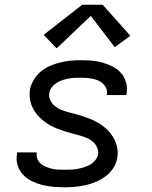

<svg xmlns="http://www.w3.org/2000/svg" viewBox="-20 -782 640 810"><path d="M253 8Q228 8 204 6Q180 4 157 -2Q134 -8 113 -18.5Q92 -29 76.5 -46Q61 -63 54 -85.5Q47 -108 52 -133Q52 -135 52 -136.5Q52 -138 53 -139H135Q135 -138 135 -137.5Q135 -137 135 -137Q133 -123 138 -111Q143 -99 152.5 -91Q162 -83 174.5 -78Q187 -73 199.5 -70Q212 -67 225.5 -66.5Q239 -66 253 -66Q266 -66 279.5 -66.5Q293 -67 306.5 -69.5Q320 -72 333.5 -76Q347 -80 359.5 -87Q372 -94 381.5 -105.5Q391 -117 394 -130Q396 -147 389 -161.5Q382 -176 370.5 -185.5Q359 -195 344 -201Q329 -207 314 -211Q299 -215 283.5 -219Q268 -223 253 -228Q238 -233 223.5 -238.5Q209 -244 195 -251.5Q181 -259 169 -268Q157 -277 146 -288Q135 -299 126.5 -312Q118 -325 112.5 -339.5Q107 -354 105.5 -370Q104 -386 106 -403Q110 -424 122 -444.5Q134 -465 152 -480Q170 -495 191 -504Q212 -513 234 -518.5Q256 -524 277.5 -526Q299 -528 321 -528Q345 -528 368.5 -526Q392 -524 414 -517.5Q436 -511 456.5 -500.5Q477 -490 491.5 -473Q506 -456 512 -433.5Q518 -411 514 -387Q514 -386 513.5 -384Q513 -382 513 -381H430Q430 -382 430 -382.5Q430 -383 431 -384Q433 -397 428.5 -408.5Q424 -420 415 -428.5Q406 -437 395 -442Q384 -447 371.5 -449.5Q359 -452 346.5 -453Q334 -454 321 -454Q308 -454 295 -453.5Q282 -453 269 -450.5Q256 -448 243.5 -444Q231 -440 219 -432.5Q207 -425 198.5 -414Q190 -403 188 -390Q185 -374 192 -359.5Q199 -345 211 -335Q223 -325 237.5 -319Q252 -313 267 -309Q282 -305 297.5 -301Q313 -297 328 -292Q343 -287 357.5 -281.5Q372 -276 386 -268.5Q400 -261 412 -252Q424 -243 435 -232Q446 -221 454.5 -208Q463 -195 468.5 -180.5Q474 -166 476 -150Q478 -134 475 -118Q472 -95 459 -74.5Q446 -54 427 -39.5Q408 -25 386 -15.5Q364 -6 342 -1Q320 4 297.5 6Q275 8 253 8ZM219 -578 164 -635 327 -762H413L530 -631L464 -583L363 -715Z"/></svg>

Font: Iosevka SS04 Extended Oblique
Style: Regular
Weight: 400
Width: 7
Italic angle: -9°
Monospace: yes
Designer: Belleve Invis
Foundry: Belleve Invis
Version: Version 19.0.0; ttfautohint (v1.8.4)